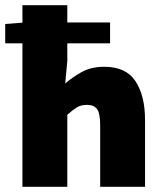

<svg xmlns="http://www.w3.org/2000/svg" viewBox="-28 -716 630 736"><path d="M58 0V-696H230V-482L222 -396Q248 -419 284.5 -439.5Q321 -460 372 -460Q455 -460 491.5 -404.5Q528 -349 528 -256V0H356V-234Q356 -282 344 -298Q332 -314 306 -314Q282 -314 266 -304Q250 -294 230 -276V0ZM-8 -550V-624L68 -630H394V-550Z"/></svg>

Font: Assistant ExtraLight ExtraBold
Style: Regular
Weight: 800
Version: Version 3.000